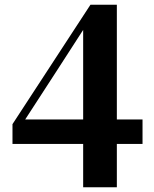

<svg xmlns="http://www.w3.org/2000/svg" viewBox="-20 -780 652 815"><path d="M333 15V-169H33V-253L364 -760H476V-273H585V-169H476V15ZM333 -273V-653L220 -478L87 -273Z"/></svg>

Font: Early Summer Mincho Heavy
Style: Regular
Weight: 900
Designer: GuiWonder
Version: Version 1.002